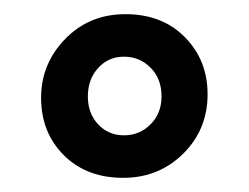

<svg xmlns="http://www.w3.org/2000/svg" viewBox="-20 -631 352 271"><path d="M154 -380Q102 -380 70 -412Q38 -444 38 -493Q38 -541 72 -576Q106 -611 157 -611Q209 -611 241 -578.5Q273 -546 273 -498Q273 -448 238.5 -414Q204 -380 154 -380ZM155 -440Q177 -440 192.5 -455.5Q208 -471 208 -495Q208 -520 192.5 -535.5Q177 -551 155 -551Q133 -551 118.5 -535Q104 -519 104 -495Q104 -471 118.5 -455.5Q133 -440 155 -440Z"/></svg>

Font: Grenze Gotisch Medium
Style: Regular
Weight: 500
Designer: Renata Polastri
Foundry: Omnibus-Type
Version: Version 1.001